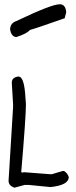

<svg xmlns="http://www.w3.org/2000/svg" viewBox="-20 -868 355 896"><path d="M66 -511Q90 -511 97 -436L101 -382Q101 -321 79 -64H85V-61L89 -64H97L214 -55H222L272 -70H279Q295 -60 301 -42Q301 -4 216 5L114 -5H95L47 8Q20 -2 20 -24L41 -367V-382L35 -482Q35 -507 66 -511ZM27 -732Q29 -761 57 -770Q220 -848 258 -848Q260 -848 261 -848Q286 -847 289 -811L282 -783Q146 -735 119 -728Q108 -712 56 -695Q32 -697 27 -732Z"/></svg>

Font: Just Me Again Down Here
Style: Regular
Weight: 400
Designer: Kimberly Geswein
Foundry: Kimberly Geswein
Version: Version 1.002 2007